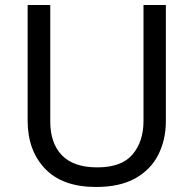

<svg xmlns="http://www.w3.org/2000/svg" viewBox="-20 -734 771 764"><path d="M640 -252Q640 -178 610 -118.5Q580 -59 518.5 -24.5Q457 10 362 10Q229 10 159.5 -62.5Q90 -135 90 -254V-714H180V-251Q180 -164 226.5 -116Q273 -68 367 -68Q464 -68 507.5 -119.5Q551 -171 551 -252V-714H640Z"/></svg>

Font: hexbangla15
Style: Regular
Weight: 400
Designer: Jelle Bosma - Monotype Design Team
Foundry: Monotype Imaging Inc.
Version: Version 2.006